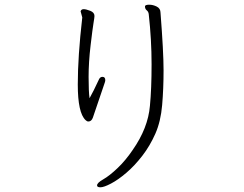

<svg xmlns="http://www.w3.org/2000/svg" viewBox="-20 -757 1040 817"><path d="M663 -703Q676 -536 676 -458Q676 -380 670 -310Q664 -240 641 -188Q618 -136 585.5 -94Q553 -52 518 -22Q483 8 452.5 24Q422 40 407.5 40Q393 40 393 32Q393 21 419.5 6Q446 -9 480.5 -42Q515 -75 544 -118Q610 -212 618 -307Q625 -379 625 -483.5Q625 -588 613 -696Q612 -707 604.5 -713Q597 -719 597 -729V-731Q599 -737 615 -737Q631 -737 647 -729Q663 -721 663 -703ZM323 -709Q326 -718 336 -718Q346 -718 364 -711Q382 -704 382 -689Q382 -683 378 -659.5Q374 -636 365.5 -564Q357 -492 357 -429.5Q357 -367 361 -339Q376 -365 402 -421Q407 -430 416 -430Q428 -430 428 -416Q428 -412 426 -406L375 -256Q369 -240 356 -240Q350 -240 344 -246Q311 -277 311 -397Q311 -517 330 -682V-683Z"/></svg>

Font: LXGW WenKai Light
Style: Regular
Weight: 300
Designer: LXGW / Fontworks Inc.
Foundry: LXGW / Fontworks Inc.
Version: Version 1.501; October 10, 2024